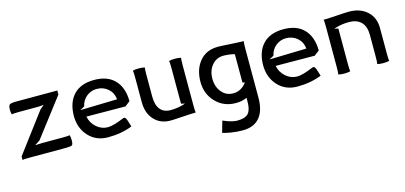

<svg xmlns="http://www.w3.org/2000/svg" viewBox="-57 -768 2813 1332"><g transform="rotate(-15 1349.5 -102.5)"><path d="M26.9 -22 238.3 -303.7 265.6 -326.7 264.6 -328.1Q243.2 -325.2 214.8 -325.2H91.8Q47.4 -325.2 37.1 -321.8Q32.2 -336.4 32.2 -354Q32.2 -384.8 42 -392.3Q51.8 -399.9 91.8 -399.9H271H384.8V-371.1Q383.3 -370.1 351.1 -327.1L175.3 -97.2L140.6 -74.7L142.1 -73.2Q169.9 -75.2 189.9 -75.2H332Q378.4 -75.2 387.2 -78.1Q392.1 -63.5 392.1 -41Q392.1 -11.2 382.8 -5.6Q373.5 0 332 0H84Q35.6 0 26.9 2.9Z M449.7 -200.2Q450.7 -296.9 502.2 -350.8Q553.7 -404.8 649.9 -404.8Q745.6 -404.8 796.9 -350.6Q848.1 -296.4 849.1 -200.2V-199.2L813 -170.9L532.7 -172.9Q542 -125.5 577.9 -94.2Q613.8 -63 658.7 -63Q697.8 -63 771.5 -94.2Q778.3 -97.2 782.7 -97.2Q794.4 -97.2 802.2 -71.8L816.4 -26.4Q738.3 4.9 642.1 4.9Q556.6 4.9 503.2 -53.5Q449.7 -111.8 449.7 -200.2ZM536.1 -245.1 503.4 -227.1 769.5 -233.9Q765.1 -280.8 731.7 -310.3Q698.2 -339.8 650.4 -339.8Q609.4 -339.8 577.1 -313.7Q544.9 -287.6 536.1 -245.1Z M929.7 -169.9V-341.8Q929.7 -388.2 926.8 -397Q941.4 -401.9 969.7 -401.9Q998 -401.9 1012.7 -397Q1009.8 -388.2 1009.8 -341.8V-188Q1009.8 -127.9 1035.4 -96.4Q1061 -64.9 1109.9 -64.9Q1164.6 -64.9 1217.3 -83L1189.9 -89.4V-341.8Q1189.9 -388.2 1187 -397Q1201.7 -401.9 1230 -401.9Q1258.3 -401.9 1272.9 -397Q1270 -388.2 1270 -341.8V-58.1Q1270 -15.6 1272.9 -3.9H1266.6Q1234.9 -3.4 1173.3 0.7Q1111.8 4.9 1089.8 4.9Q1017.6 4.9 973.6 -43.2Q929.7 -91.3 929.7 -169.9Z M1359.4 -200.2Q1359.4 -290 1407.2 -347.4Q1455.1 -404.8 1539.6 -404.8Q1562.5 -404.8 1624.3 -400.6Q1686 -396.5 1716.8 -396H1722.7Q1719.7 -381.3 1719.7 -341.8V9.8Q1719.7 102.5 1678.2 151.4Q1636.7 200.2 1557.6 200.2Q1511.7 200.2 1470.2 193.1Q1428.7 186 1413.1 179.7L1436.5 97.7Q1438 98.1 1446.8 101.8Q1455.6 105.5 1458 106.4Q1460.4 107.4 1468.5 110.4Q1476.6 113.3 1480.2 114.3Q1483.9 115.2 1491.2 117.7Q1498.5 120.1 1503.4 120.8Q1508.3 121.6 1514.9 122.8Q1521.5 124 1527.8 124.5Q1534.2 125 1540.5 125Q1594.7 125 1617.2 100.1Q1639.6 75.2 1639.6 15.1V-11.2Q1604 4.9 1559.6 4.9Q1473.1 4.9 1416.3 -54Q1359.4 -112.8 1359.4 -200.2ZM1444.8 -200.2Q1444.8 -141.6 1477.1 -103.3Q1509.3 -64.9 1559.6 -64.9Q1589.4 -64.9 1614.5 -79.1Q1639.6 -93.3 1656.2 -118.2Q1653.8 -118.2 1647.9 -119.1Q1642.1 -120.1 1639.6 -120.1V-324.7Q1599.6 -335 1559.6 -335Q1509.3 -335 1477.1 -296.6Q1444.8 -258.3 1444.8 -200.2Z M1809.1 -200.2Q1810.1 -296.9 1861.6 -350.8Q1913.1 -404.8 2009.3 -404.8Q2105 -404.8 2156.2 -350.6Q2207.5 -296.4 2208.5 -200.2V-199.2L2172.4 -170.9L1892.1 -172.9Q1901.4 -125.5 1937.3 -94.2Q1973.1 -63 2018.1 -63Q2057.1 -63 2130.9 -94.2Q2137.7 -97.2 2142.1 -97.2Q2153.8 -97.2 2161.6 -71.8L2175.8 -26.4Q2097.7 4.9 2001.5 4.9Q1916 4.9 1862.5 -53.5Q1809.1 -111.8 1809.1 -200.2ZM1895.5 -245.1 1862.8 -227.1 2128.9 -233.9Q2124.5 -280.8 2091.1 -310.3Q2057.6 -339.8 2009.8 -339.8Q1968.8 -339.8 1936.5 -313.7Q1904.3 -287.6 1895.5 -245.1Z M2299.3 -58.1V-341.8Q2299.3 -387.2 2296.4 -396H2302.7Q2334.5 -396.5 2396 -400.6Q2457.5 -404.8 2479.5 -404.8Q2560.5 -404.8 2609.9 -359.6Q2659.2 -314.5 2659.2 -240.2V-58.1Q2659.2 -11.7 2662.1 -2.9Q2647.5 2 2619.1 2Q2590.8 2 2576.2 -2.9Q2579.1 -11.7 2579.1 -58.1V-211.9Q2579.1 -272 2548.6 -303.5Q2518.1 -335 2459.5 -335Q2404.8 -335 2352.1 -316.9Q2356.4 -315.9 2365.5 -313.7Q2374.5 -311.5 2379.4 -310.5V-58.1Q2379.4 -11.7 2382.3 -2.9Q2367.7 2 2339.4 2Q2311 2 2296.4 -2.9Q2299.3 -11.7 2299.3 -58.1Z"/></g></svg>

Font: Nikodecs
Style: Medium
Weight: 500
Version: Version 0.29